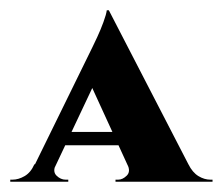

<svg xmlns="http://www.w3.org/2000/svg" viewBox="-24 -731 434 374"><path d="M188 -711 359 -380H238L145 -583ZM85 -411Q78 -397 86 -389Q94 -381 104 -381H109V-377H-4V-381Q-4 -381 -2 -381Q0 -381 0 -381Q12 -381 24 -388Q36 -395 43 -411ZM188 -711 189 -630 70 -378H28L156 -639Q159 -645 165.5 -659Q172 -673 177.5 -688Q183 -703 184 -711ZM228 -474V-448H90V-474ZM224 -411H343Q351 -395 362.5 -388Q374 -381 386 -381Q386 -381 388 -381Q390 -381 390 -381V-377H201V-381H206Q215 -381 223 -389Q231 -397 224 -411Z"/></svg>

Font: Cinzel ExtraBold
Style: Regular
Weight: 800
Designer: Natanael Gama
Version: Version 2.000